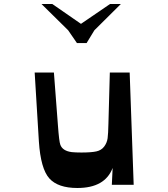

<svg xmlns="http://www.w3.org/2000/svg" viewBox="-20 -922 840 958"><path d="M364 -707 320 -771 187 -902H241L384 -803L529 -902H583L451 -771L412 -707ZM366 16Q269 16 226 -32Q183 -80 174 -216L153 -560H249L269 -297Q275 -215 281 -200Q292 -169 338 -163Q357 -161 386 -161Q435 -161 460.5 -166.5Q486 -172 500 -191Q514 -210 517 -232.5Q520 -255 521 -305L528 -560H627L647 0H538L542 -84Q504 16 366 16Z"/></svg>

Font: OpenDyslexic
Style: Regular
Weight: 400
Designer: Abbie Gonzalez
Version: Version 0.920;hotconv 1.0.109;makeotfexe 2.5.65596